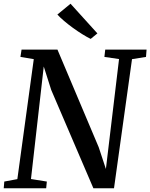

<svg xmlns="http://www.w3.org/2000/svg" viewBox="-23 -1009 806 1029"><path d="M-3 0 0 -36 70 -49 158 -692 86.5 -704 92.5 -743H285L506 -220L544.5 -103.5L615 -692.5L536.5 -704L541 -743H762.5L759.5 -704L684.5 -692L588 0H477.5L251.5 -527L211.5 -652.5L143 -49.5L228 -36L224.5 0ZM463 -800.5Q443.5 -810 418.5 -825.5Q393.5 -841 368 -859.5Q342.5 -878 320.5 -896.8Q298.5 -915.5 284.5 -931L355 -989L499 -830Z"/></svg>

Font: Merriweather 48pt Medium
Style: Italic
Weight: 500
Italic angle: -7.8°
Version: Version 2.101